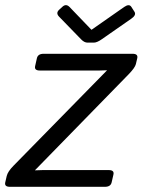

<svg xmlns="http://www.w3.org/2000/svg" viewBox="-48 -720 550 740"><path d="M179.7 -655.8Q166 -669.9 180.2 -682.6L192.4 -693.8Q206.5 -707 220.2 -692.9L304.2 -605.5H305.2L430.2 -692.9Q449.7 -706.5 458 -693.8L470.2 -674.8Q478.5 -662.1 458 -647.9L343.8 -568.4Q325.7 -555.7 313.5 -555.7H289.1Q276.9 -555.7 264.6 -568.4ZM-9.8 0Q-31.7 0 -27.8 -17.1L-22 -42Q-18.1 -58.6 3.9 -81.1L363.8 -448.2V-449.2Q349.1 -448.2 334.5 -448.2H105.5Q83.5 -448.2 87.4 -465.3L94.2 -495.6Q98.1 -512.7 120.1 -512.7H462.9Q484.9 -512.7 481 -495.6L475.6 -472.7Q472.2 -459 448.7 -434.6L87.4 -64.5V-63.5Q102.1 -64.5 116.7 -64.5H371.1Q393.1 -64.5 389.2 -47.4L382.3 -17.1Q378.4 0 356.4 0Z"/></svg>

Font: Istok Web
Style: Italic
Weight: 400
Italic angle: -13°
Designer: Andrey V. Panov
Foundry: Andrey V. Panov
Version: Version 1.0.2g